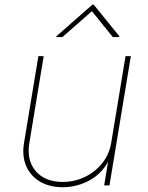

<svg xmlns="http://www.w3.org/2000/svg" viewBox="-20 -783 624 811"><path d="M244.6 7.8Q189 7.8 148.9 -15.9Q108.9 -39.6 90.6 -81.8Q72.3 -124 81.5 -179.7L142.1 -545.9H164.6L104 -179.7Q91.8 -105.5 131.1 -60.1Q170.4 -14.6 244.6 -14.6Q295.4 -14.6 339.1 -35.9Q382.8 -57.1 412.4 -94.5Q441.9 -131.8 449.7 -179.7L510.3 -545.9H532.7L442.4 0H419.9L439.5 -117.2H445.3Q417 -54.7 362.1 -23.4Q307.1 7.8 244.6 7.8ZM243.7 -626.5H217.3L217.8 -629.4L370.1 -763.2H376L484.4 -629.4L483.9 -626.5H456.5L368.2 -735.8Z"/></svg>

Font: Inter Thin
Style: Italic
Weight: 250
Italic angle: -9.3988°
Designer: Rasmus Andersson
Foundry: rsms
Version: Version 4.001;git-66647c0bb